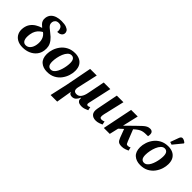

<svg xmlns="http://www.w3.org/2000/svg" viewBox="99 -1890 3210 3210"><g transform="rotate(45 1704.0 -285.5)"><path d="M260 10Q185 10 131.5 -20Q78 -50 53.5 -104Q29 -158 40 -231Q50 -293 81.5 -336.5Q113 -380 160.5 -409Q208 -438 263 -454Q240 -473 219 -493.5Q198 -514 187 -543Q176 -572 182 -614Q190 -666 222 -699.5Q254 -733 303.5 -749Q353 -765 411 -765Q485 -765 527 -749Q569 -733 585 -708.5Q601 -684 597 -656Q592 -621 562.5 -602.5Q533 -584 488 -584Q495 -634 474.5 -671.5Q454 -709 401 -709Q360 -709 338 -687.5Q316 -666 312 -639Q308 -610 317 -588Q326 -566 349.5 -545Q373 -524 411 -495Q476 -446 509.5 -401.5Q543 -357 553 -312Q563 -267 556 -216Q547 -147 506.5 -96.5Q466 -46 402.5 -18Q339 10 260 10ZM272 -53Q322 -53 355 -92.5Q388 -132 398 -195Q409 -263 391 -320.5Q373 -378 321 -415Q296 -401 270 -378.5Q244 -356 223.5 -321Q203 -286 194 -231Q181 -144 202 -98.5Q223 -53 272 -53Z M838 10Q744 10 685 -42Q626 -94 626 -200Q626 -256 646 -316.5Q666 -377 706 -429Q746 -481 808 -513.5Q870 -546 954 -546Q1012 -546 1059 -524.5Q1106 -503 1134.5 -457Q1163 -411 1163 -336Q1163 -282 1144 -222Q1125 -162 1085.5 -109Q1046 -56 984.5 -23Q923 10 838 10ZM856 -62Q888 -62 913 -83Q938 -104 956.5 -139Q975 -174 987 -215Q999 -256 1005 -296Q1011 -336 1011 -368Q1011 -427 990.5 -453Q970 -479 935 -479Q897 -479 867.5 -448Q838 -417 818.5 -369.5Q799 -322 789 -270Q779 -218 779 -176Q779 -115 799.5 -88.5Q820 -62 856 -62Z M1156 240 1226 -75 1315 -536H1471L1391 -180Q1379 -126 1394 -100.5Q1409 -75 1453 -75Q1502 -75 1532.5 -117.5Q1563 -160 1576 -230L1636 -536H1792L1700 -118Q1694 -90 1703 -80.5Q1712 -71 1725 -71Q1743 -71 1768 -86L1781 -25Q1755 -12 1722 -1Q1689 10 1657 10Q1627 10 1601.5 2.5Q1576 -5 1562 -26Q1548 -47 1551 -87H1546Q1527 -43 1499.5 -16.5Q1472 10 1427 10Q1402 10 1384.5 -0.5Q1367 -11 1360 -36H1358L1312 240Z M1990 10Q1924 10 1889.5 -29.5Q1855 -69 1871 -155L1946 -536H2102L2015 -164Q2004 -115 2010.5 -93Q2017 -71 2052 -71Q2068 -71 2082 -75.5Q2096 -80 2106 -86L2119 -25Q2097 -14 2062 -2Q2027 10 1990 10Z M2175 0 2284 -536H2440L2374 -253L2527 -403Q2577 -452 2610 -482Q2643 -512 2671 -526Q2699 -540 2732 -540Q2773 -540 2790 -512.5Q2807 -485 2795 -425Q2753 -425 2721 -423Q2689 -421 2661 -412.5Q2633 -404 2603.5 -384.5Q2574 -365 2536 -330L2616 -128Q2627 -103 2635 -87Q2643 -71 2668 -71Q2685 -71 2698 -75Q2711 -79 2721 -86L2735 -25Q2719 -17 2681.5 -3.5Q2644 10 2605 10Q2552 10 2527 -8Q2502 -26 2483 -77L2426 -228L2352 -160L2315 0Z M3042 10Q2948 10 2889 -42Q2830 -94 2830 -200Q2830 -256 2850 -316.5Q2870 -377 2910 -429Q2950 -481 3012 -513.5Q3074 -546 3158 -546Q3216 -546 3263 -524.5Q3310 -503 3338.5 -457Q3367 -411 3367 -336Q3367 -282 3348 -222Q3329 -162 3289.5 -109Q3250 -56 3188.5 -23Q3127 10 3042 10ZM3060 -62Q3092 -62 3117 -83Q3142 -104 3160.5 -139Q3179 -174 3191 -215Q3203 -256 3209 -296Q3215 -336 3215 -368Q3215 -427 3194.5 -453Q3174 -479 3139 -479Q3101 -479 3071.5 -448Q3042 -417 3022.5 -369.5Q3003 -322 2993 -270Q2983 -218 2983 -176Q2983 -115 3003.5 -88.5Q3024 -62 3060 -62ZM3173 -603 3125 -619 3182 -774Q3198 -815 3232.5 -811Q3267 -807 3304 -774L3303 -762Z"/></g></svg>

Font: Noto Serif
Style: Bold Italic
Weight: 700
Italic angle: -12°
Designer: Monotype Design Team
Foundry: Monotype Imaging Inc.
Version: Version 2.013